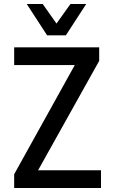

<svg xmlns="http://www.w3.org/2000/svg" viewBox="-20 -942 567 962"><path d="M51 0V-69L378 -658L390 -616H51V-705H477V-637L148 -48L137 -89H486V0ZM216 -765 114 -922H194L263 -824L333 -922H412L310 -765Z"/></svg>

Font: Nunito Sans 7pt Condensed SemiBold
Style: Regular
Weight: 600
Width: 3
Designer: Vernon Adams
Foundry: Vernon Adams
Version: Version 3.101;gftools[0.9.27]